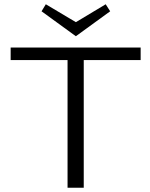

<svg xmlns="http://www.w3.org/2000/svg" viewBox="-20 -881 706 901"><path d="M640 -599H373V0H297V-599H30V-658H640ZM497 -828 336 -711 175 -828 195 -861 336 -777 476 -861Z"/></svg>

Font: Ysabeau
Style: Regular
Weight: 400
Designer: Christian Thalmann (Catharsis Fonts)
Version: Version 0.003